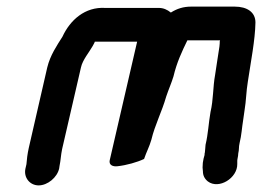

<svg xmlns="http://www.w3.org/2000/svg" viewBox="-20 -521 793 581"><path d="M60 -24 57 -11C51 16 70 40 97 40C124 40 153 16 159 -11L160 -18C164 -37 164 -51 168 -70L225 -317C230 -340 250 -363 260 -381C262 -385 266 -391 267 -395H395L312 -36C309 -22 321 -16 336 -18C363 -21 395 -30 416 -40C423 -61 432 -77 438 -98C449 -144 470 -183 483 -229C490 -250 499 -270 505 -290C515 -332 530 -364 547 -399H646L645 -396C645 -393 645 -387 644 -380C639 -351 636 -325 631 -295C624 -257 626 -220 617 -182C611 -148 610 -116 602 -83C601 -74 601 -67 600 -60C599 -57 599 -55 599 -52L596 -41C594 -33 593 -24 593 -14L594 -3C594 10 599 20 609 28C642 53 699 18 698 -25V-35C698 -38 699 -41 699 -42C700 -47 701 -52 701 -57C704 -68 702 -76 705 -88C711 -112 712 -135 716 -159L720 -187C725 -216 725 -245 730 -274C739 -335 752 -399 753 -453C753 -484 728 -501 690 -501H559C535 -501 516 -495 497 -483C486 -492 474 -497 461 -497H299C237 -501 192 -460 169 -410C152 -383 132 -354 123 -317L67 -73C63 -55 61 -38 60 -24Z"/></svg>

Font: Electronic
Style: UltBlkIt
Weight: 500
Version: Version 1.011